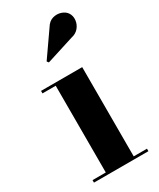

<svg xmlns="http://www.w3.org/2000/svg" viewBox="-184 -774 692 834"><g transform="rotate(-30 162.0 -356.5)"><path d="M234.5 -460V-12.5H301V0H28V-12.5H94.5V-447.5H28V-460ZM119.5 -550 113 -558.5 198 -680.5Q212.5 -704.5 233.5 -710.2Q254.5 -716 273.8 -709.5Q293 -703 302.5 -689Q313 -673 311 -652.5Q309 -632 295.5 -615.5Q282 -599 258 -594Z"/></g></svg>

Font: Bodoni Moda 18pt
Style: Bold
Weight: 700
Designer: Owen Earl
Foundry: indestructible type
Version: Version 2.004